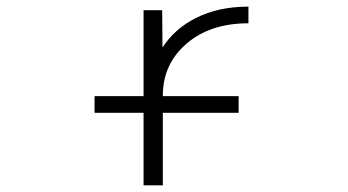

<svg xmlns="http://www.w3.org/2000/svg" viewBox="-20 -553 1040 574"><path d="M465.8 -411.1Q502.9 -467.8 565.4 -499Q632.8 -533.2 722.7 -533.2V-483.4Q608.4 -483.4 537.6 -422.4Q466.8 -361.3 466.8 -267.6V-265.6H693.4V-215.8H466.8V1H409.2V-215.8H262.7V-265.6H409.2V-522.5H464.8Z"/></svg>

Font: Gen Shin Gothic Monospace Light
Style: Regular
Weight: 300
Designer: [Source Han Sans]
Ryoko NISHIZUKA  (kana & ideographs); Paul D. Hunt (Latin, Greek & Cyrillic); Wenlong ZHANG  (bopomofo
Version: Version 1.002.20150607